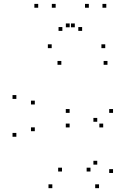

<svg xmlns="http://www.w3.org/2000/svg" viewBox="-20 -971 660 1001"><path d="M496.3 10V-10H476.3V10ZM569.3 -69.2V-89.2H549.3V-69.2ZM569.3 -382.5V-402.5H549.3V-382.5ZM343 -382.5V-402.5H323V-382.5ZM343 -306.7V-326.7H323V-306.7ZM518 -306.7V-326.7H498V-306.7ZM487 -336.2V-356.2H467V-336.2ZM487 -112.7V-132.7H467V-112.7ZM451.7 -76.8V-96.8H431.7V-76.8ZM303.2 -76.8V-96.8H283.2V-76.8ZM161.5 -287V-307H141.5V-287ZM161.5 -426.3V-446.3H141.5V-426.3ZM299.8 -633.2V-653.2H279.8V-633.2ZM540.3 -633.2V-653.2H520.3V-633.2ZM528.7 -720V-740H508.7V-720ZM249.5 -720V-740H229.5V-720ZM65.3 -455.3V-475.3H45.3V-455.3ZM65.3 -258V-278H45.3V-258ZM252.8 10V-10H232.8V10ZM270.2 -930.7V-950.7H250.2V-930.7ZM370 -828.7V-848.7H350V-828.7ZM343.3 -828.7V-848.7H323.3V-828.7ZM443.2 -930.7V-950.7H423.2V-930.7ZM534.2 -930.7V-950.7H514.2V-930.7ZM408.2 -810V-830H388.2V-810ZM305.2 -810V-830H285.2V-810ZM179.2 -930.7V-950.7H159.2V-930.7Z"/></svg>

Font: Monaspace Krypton Dots Var
Style: Regular
Weight: 400
Designer: Riley Cran and the Lettermatic Team
Version: Version 1.100 (Monaspace Krypton Dots)